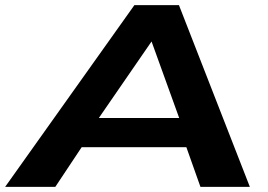

<svg xmlns="http://www.w3.org/2000/svg" viewBox="-57 -730 1048 750"><path d="M-37 0 468 -710H642L919 0H726L671 -155H262L159 0ZM329 -269H643L535 -568Z"/></svg>

Font: Georama ExtraExtended SemiBold
Style: Italic
Weight: 600
Width: 8
Italic angle: -9°
Designer: Jean-Baptiste Levee
Foundry: Production Type
Version: Version 1.000